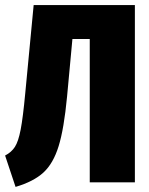

<svg xmlns="http://www.w3.org/2000/svg" viewBox="-25 -715 586 753"><path d="M504 -695V0H327V-562H259L238 -336Q226 -210 205 -142Q184 -74 145.5 -38.5Q107 -3 36 18L-5 -105Q20 -118 33.5 -139Q47 -160 56 -206.5Q65 -253 74 -349L107 -695Z"/></svg>

Font: Fira Sans Extra Condensed ExtraBold
Style: Regular
Weight: 800
Width: 1
Designer: Carrois Corporate & Edenspiekermann AG
Foundry: Carrois Corporate GbR & Edenspiekermann AG
Version: Version 4.203